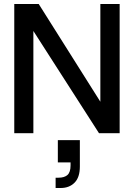

<svg xmlns="http://www.w3.org/2000/svg" viewBox="-20 -670 673 966"><path d="M484.9 -649.9H582V0H478L147.9 -514.2V0H51.8V-649.9H174.8L484.9 -158.2ZM271 35.2H381.8V168Q381.8 222.2 355.2 249Q328.6 275.9 285.2 275.9H259.8V224.1H273.9Q304.2 224.1 319.6 210.2Q335 196.3 335 162.1V147H271Z"/></svg>

Font: Overused Grotesk Medium
Style: Regular
Weight: 500
Version: Version 0.002